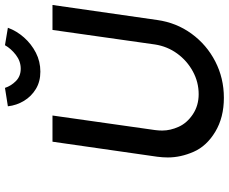

<svg xmlns="http://www.w3.org/2000/svg" viewBox="-96 -842 943 792"><g transform="rotate(-90 376.0 -445.5)"><path d="M369 6Q288 6 229 -29.5Q170 -65 146.5 -118.5Q123 -172 123 -225Q123 -246 126 -269L188 -701H296L236 -278Q234 -263 234 -248Q234 -215 249.5 -180.5Q265 -146 301 -122Q337 -98 384 -98Q434 -98 478 -122Q522 -146 551.5 -186.5Q581 -227 589 -278L649 -701H752L690 -269Q679 -190 633.5 -127.5Q588 -65 519 -29.5Q450 6 369 6ZM477 -751Q436 -751 405.5 -769.5Q375 -788 356.5 -818.5Q338 -849 334 -885L410 -897Q418 -872 438 -852Q458 -832 489 -832Q520 -832 546 -852Q572 -872 586 -897L658 -885Q645 -849 618 -818.5Q591 -788 555 -769.5Q519 -751 477 -751Z"/></g></svg>

Font: Lexend
Style: Italic
Weight: 400
Italic angle: -8.13011°
Designer: Bonnie Shaver-Troup, Thomas Jockin
Foundry: Lexend
Version: Version 1.007